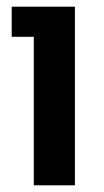

<svg xmlns="http://www.w3.org/2000/svg" viewBox="-20 -554 312 574"><path d="M81 -444H15V-534H204V0H81Z"/></svg>

Font: Mozilla Headline BETA SemiBold
Style: Regular
Weight: 600
Designer: Studio DRAMA
Foundry: Studio DRAMA
Version: Version 0.100